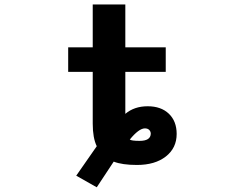

<svg xmlns="http://www.w3.org/2000/svg" viewBox="-20 -711 1040 840"><path d="M528.3 -212.9Q567.4 -246.1 626 -246.1Q684.6 -246.1 718.8 -213.4Q752.9 -180.7 752.9 -125Q752.9 -63.5 705.6 -26.4Q658.2 10.7 579.1 10.7Q514.6 10.7 477.5 -3.9Q436.5 57.6 403.3 108.4L313.5 57.6Q382.8 -42 403.3 -71.3Q385.7 -107.4 385.7 -169.9V-396.5H278.3V-503.9H385.7V-691.4H528.3V-503.9H705.1V-396.5H528.3ZM547.9 -100.6Q554.7 -94.7 590.8 -94.7Q638.7 -94.7 639.6 -126Q639.6 -135.7 632.8 -142.6Q626 -149.4 613.3 -149.4Q586.9 -148.4 547.9 -100.6Z"/></svg>

Font: Gen Shin Gothic Monospace Bold
Style: Bold
Weight: 700
Designer: [Source Han Sans]
Ryoko NISHIZUKA  (kana & ideographs); Paul D. Hunt (Latin, Greek & Cyrillic); Wenlong ZHANG  (bopomofo
Version: Version 1.002.20150607